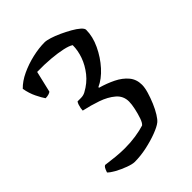

<svg xmlns="http://www.w3.org/2000/svg" viewBox="-195 -663 867 867"><g transform="rotate(-45 238.0 -230.0)"><path d="M151 105Q137 105 111 95.5Q85 86 61.5 73Q38 60 29 50Q34 35 38 28.5Q42 22 47 20Q76 24 106 27Q136 30 164 30Q200 30 233 25Q266 20 291 12Q300 5 307.5 -16.5Q315 -38 320.5 -63.5Q326 -89 326 -106Q326 -142 299 -165Q272 -188 231.5 -202Q191 -216 149 -225Q149 -231 150.5 -239.5Q152 -248 155 -257Q158 -266 162 -271Q168 -271 183.5 -271Q199 -271 212 -278Q251 -299 276 -330.5Q301 -362 313.5 -397Q326 -432 326 -466Q313 -475 283.5 -481.5Q254 -488 214 -491.5Q174 -495 127 -494L103 -392Q100 -389 91 -386Q82 -383 70 -383Q60 -397 46.5 -424.5Q33 -452 27 -486Q51 -511 88.5 -528.5Q126 -546 167.5 -555.5Q209 -565 245 -565Q257 -565 278 -558.5Q299 -552 323 -541Q347 -530 369 -517.5Q391 -505 404.5 -493Q418 -481 418 -472Q418 -429 396.5 -383.5Q375 -338 342.5 -302Q310 -266 274 -250V-246Q313 -235 346.5 -218.5Q380 -202 400.5 -177.5Q421 -153 421 -118Q421 -100 413.5 -74.5Q406 -49 395 -23Q384 3 371.5 23Q359 43 349 51Q334 63 301 75.5Q268 88 228.5 96.5Q189 105 151 105Z"/></g></svg>

Font: Texturina 12pt
Style: Regular
Weight: 400
Designer: Guillermo Torres Carreño
Foundry: Omnibus-Type
Version: Version 1.002